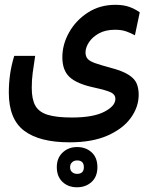

<svg xmlns="http://www.w3.org/2000/svg" viewBox="-20 -417 626 797"><path d="M269 173.8Q144 173.8 80.3 125.7Q16.6 77.6 16.6 -32.7Q16.6 -70.3 21.7 -107.7Q26.9 -145 39.1 -185.1H126Q119.6 -143.6 115.7 -114.5Q111.8 -85.4 111.8 -52.2Q111.8 -4.9 126.7 21.7Q141.6 48.3 178.2 59.6Q214.8 70.8 278.8 70.8Q366.2 70.8 412.6 47.1Q459 23.4 459 -6.8Q459 -23.9 441.4 -33Q423.8 -42 368.2 -54.2Q298.8 -69.3 268.8 -97.2Q238.8 -125 238.8 -179.2Q238.8 -232.9 267.1 -283Q295.4 -333 345 -365Q394.5 -397 459 -397Q492.7 -397 516.6 -388.4Q540.5 -379.9 560.1 -365.7L540 -270.5Q522.5 -280.3 503.2 -286.9Q483.9 -293.5 457.5 -293.5Q417.5 -293.5 390.1 -278.1Q362.8 -262.7 348.9 -241Q335 -219.2 335 -199.7Q335 -183.1 343.5 -173.1Q352.1 -163.1 374.5 -155Q397 -147 439 -135.7Q488.8 -122.6 513.9 -106.4Q539.1 -90.3 547.4 -70.1Q555.7 -49.8 555.7 -23.9Q555.7 26.9 523.2 72Q490.7 117.2 427 145.5Q363.3 173.8 269 173.8ZM299.8 360.4Q262.7 360.4 239.3 337.9Q215.8 315.4 215.8 276.9Q215.8 238.8 240 216.1Q264.2 193.4 299.8 193.4Q335.9 193.4 360.1 215.1Q384.3 236.8 384.3 276.9Q384.3 316.4 360.1 338.4Q335.9 360.4 299.8 360.4ZM299.8 304.7Q328.1 304.7 328.1 276.9Q328.1 249 300.3 249Q287.6 249 279.3 256.6Q271 264.2 271 276.9Q271 290.5 279.5 297.6Q288.1 304.7 299.8 304.7Z"/></svg>

Font: Cascadia Mono PL
Style: Regular
Weight: 400
Monospace: yes
Designer: Aaron Bell
Foundry: Saja Typeworks
Version: Version 2404.023; ttfautohint (v1.8.4)